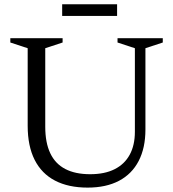

<svg xmlns="http://www.w3.org/2000/svg" viewBox="-20 -844 789 874"><path d="M594 -244.5V-624.5L515 -650.5V-670H721V-650.5L642 -624.5V-254.5Q642 -170.5 611.2 -111.2Q580.5 -52 521.8 -21Q463 10 379 10Q291.5 10 230.5 -21.8Q169.5 -53.5 137.8 -116.2Q106 -179 106 -271.5V-624.5L27 -650.5V-670H265V-650.5L186 -624.5V-267Q186 -194.5 208.8 -146.5Q231.5 -98.5 277 -74.8Q322.5 -51 390.5 -51Q456.5 -51 501.8 -73.8Q547 -96.5 570.5 -139.8Q594 -183 594 -244.5ZM263 -771.5V-824.5H513V-771.5Z"/></svg>

Font: Newsreader Text
Style: Regular
Weight: 400
Designer: Hugues Gentile
Foundry: Production Type
Version: Version 1.001